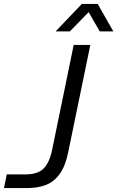

<svg xmlns="http://www.w3.org/2000/svg" viewBox="-49 -958 597 978"><path d="M-28.7 0 -14.6 -69.6H79.9Q142.6 -69.6 172.4 -98.9Q202.3 -128.1 215.9 -191.9L326.4 -729H411L298.9 -184.6Q284.4 -112.7 255.3 -72.2Q226.1 -31.7 184.6 -15.9Q143 0 89.1 0ZM234.4 -798.1 367.7 -937.9H448.6L528.4 -798.1H458.9L402.6 -896.3L306.9 -798.1Z"/></svg>

Font: Mona Sans
Style: Italic
Weight: 200
Italic angle: -11.6951°
Designer: Deni Anggara
Foundry: GitHub
Version: Version 2.000